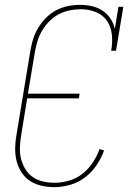

<svg xmlns="http://www.w3.org/2000/svg" viewBox="-20 -763 540 791"><path d="M204 8Q177 8 150.5 2Q124 -4 103 -18Q82 -32 68 -54Q54 -76 48 -101Q42 -126 42.5 -153.5Q43 -181 48 -208L105 -553Q109 -578 116.5 -602Q124 -626 137.5 -648.5Q151 -671 170 -690Q189 -709 212 -721Q235 -733 260 -738Q285 -743 310 -743Q335 -743 359 -737.5Q383 -732 402.5 -719Q422 -706 435 -686.5Q448 -667 453 -644L468 -735H488L458 -554H438Q444 -586 441 -618.5Q438 -651 421.5 -676Q405 -701 375.5 -713Q346 -725 314 -725Q291 -725 268 -720.5Q245 -716 223.5 -705Q202 -694 184.5 -676.5Q167 -659 154.5 -638.5Q142 -618 135 -595.5Q128 -573 124 -550L95 -377H308L305 -358H92L67 -205Q63 -181 62 -156.5Q61 -132 66.5 -109.5Q72 -87 84 -67Q96 -47 114.5 -34Q133 -21 156.5 -15.5Q180 -10 204 -10Q233 -10 263.5 -18.5Q294 -27 319 -46.5Q344 -66 362 -93Q380 -120 390 -149L409 -143Q397 -111 377.5 -82Q358 -53 330 -32Q302 -11 269 -1.5Q236 8 204 8Z"/></svg>

Font: Iosevka Slab Thin
Style: Italic
Weight: 100
Italic angle: -9°
Monospace: yes
Designer: Belleve Invis
Foundry: Belleve Invis
Version: Version 11.1.1; ttfautohint (v1.8.3)